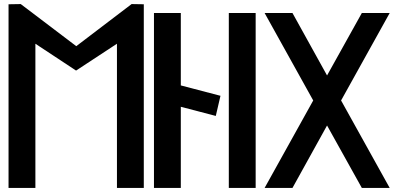

<svg xmlns="http://www.w3.org/2000/svg" viewBox="-20 -924 1955 944"><path d="M555 -709V0H687V-903L627 -904L355 -697L82 -904L22 -903V0H154V-709L354 -577Z M737 0H869V-399L1041 -354L1064 -453L869 -504V-860H737Z M1105 0H1237V-860H1105Z M1896 0 1657 -430 1896 -860H1759L1588 -553L1418 -860H1281L1520 -430L1281 0H1418L1588 -307L1759 0Z"/></svg>

Font: Ny Stormning
Style: Regular
Weight: 400
Designer: Robert Jablonski, Mew Too
Foundry: Cannot Into Space Fonts
Version: Version 0.90